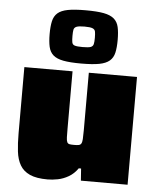

<svg xmlns="http://www.w3.org/2000/svg" viewBox="-56 -849 740 905"><g transform="rotate(5 314.0 -397.0)"><path d="M203 8Q150 8 119 -6Q88 -20 72.5 -46.5Q57 -73 52.5 -111Q48 -149 48 -197V-510H276V-242Q276 -214 276.5 -198Q277 -182 280.5 -175Q284 -168 291.5 -166.5Q299 -165 313 -165Q327 -165 335 -166.5Q343 -168 347 -174.5Q351 -181 352 -196Q353 -211 353 -238V-510H581V0H360L356 -57H345Q327 -31 302 -16.5Q277 -2 251 3Q225 8 203 8ZM313 -550Q260 -550 228.5 -556Q197 -562 180.5 -576.5Q164 -591 158.5 -615.5Q153 -640 153 -676Q153 -712 158.5 -736.5Q164 -761 180.5 -775.5Q197 -790 228.5 -796Q260 -802 313 -802Q367 -802 398.5 -796Q430 -790 447 -775.5Q464 -761 469.5 -736.5Q475 -712 475 -676Q475 -640 469.5 -615.5Q464 -591 447 -576.5Q430 -562 398.5 -556Q367 -550 313 -550ZM313 -628Q341 -628 351.5 -632Q362 -636 364.5 -646.5Q367 -657 367 -676Q367 -695 365 -705.5Q363 -716 352 -720.5Q341 -725 314 -725Q287 -725 276 -720.5Q265 -716 263 -705.5Q261 -695 261 -676Q261 -657 263 -646Q265 -635 276 -631.5Q287 -628 313 -628Z"/></g></svg>

Font: Saira SemiExpanded Black
Style: Regular
Weight: 900
Width: 6
Designer: Hector Gatti with collaboration of the Omnibus-Type team
Foundry: Omnibus-Type
Version: Version 1.101